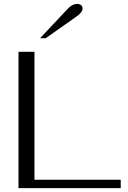

<svg xmlns="http://www.w3.org/2000/svg" viewBox="-20 -966 659 986"><path d="M75 -700H157V-43H600V0H75ZM329 -922Q352 -946 376 -946Q389 -946 396.5 -939.5Q404 -933 404 -922Q404 -901 367 -877L215 -770H186Z"/></svg>

Font: Fahkwang Light
Style: Regular
Weight: 300
Version: Version 1.000; ttfautohint (v1.6)